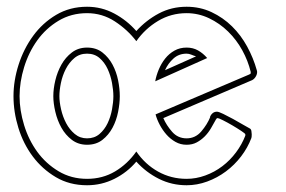

<svg xmlns="http://www.w3.org/2000/svg" viewBox="-20 -523 848 569"><path d="M440 -282Q443 -299 450.5 -317Q458 -335 469.5 -349.5Q481 -364 497 -373Q513 -382 533 -382Q552 -382 567 -373.5Q582 -365 594 -351ZM238 -382Q265 -382 283.5 -367.5Q302 -353 313.5 -331.5Q325 -310 330 -285Q335 -260 335 -238Q335 -217 330 -191.5Q325 -166 313.5 -144.5Q302 -123 283.5 -108.5Q265 -94 238 -94Q212 -94 193 -108.5Q174 -123 162 -144.5Q150 -166 144 -191.5Q138 -217 138 -238Q138 -260 144 -285Q150 -310 162 -331.5Q174 -353 193 -367.5Q212 -382 238 -382ZM533 -484Q487 -484 448.5 -461Q410 -438 384 -401Q358 -435 320.5 -459.5Q283 -484 238 -484Q191 -484 153.5 -461.5Q116 -439 90.5 -403.5Q65 -368 51.5 -324Q38 -280 38 -238Q38 -196 51.5 -152Q65 -108 90.5 -73Q116 -38 153.5 -15.5Q191 7 238 7Q284 7 321 -15Q358 -37 384 -74Q410 -36 448.5 -14.5Q487 7 533 7Q561 7 588.5 -3Q616 -13 639 -30.5Q662 -48 679.5 -71.5Q697 -95 707 -121V-125Q707 -127 695 -135Q683 -143 668.5 -151.5Q654 -160 641 -166.5Q628 -173 625 -173Q622 -173 620 -169Q613 -156 605 -142.5Q597 -129 586.5 -118.5Q576 -108 563 -101Q550 -94 533 -94Q515 -94 500 -102.5Q485 -111 473.5 -124Q462 -137 453.5 -153Q445 -169 441 -184L718 -302Q723 -304 723 -306V-310Q715 -343 698 -374Q681 -405 656 -429.5Q631 -454 599.5 -469Q568 -484 533 -484ZM533 -503Q573 -503 607 -487Q641 -471 667.5 -445Q694 -419 712.5 -385Q731 -351 741 -315Q741 -314 741.5 -313Q742 -312 742 -310Q742 -302 737 -294.5Q732 -287 724 -284L726 -285L464 -173Q473 -152 490 -132.5Q507 -113 533 -113Q559 -113 576.5 -133.5Q594 -154 603 -176L602 -175Q604 -182 609.5 -187Q615 -192 623 -192Q628 -192 641.5 -185.5Q655 -179 670.5 -170.5Q686 -162 699.5 -154Q713 -146 719 -143Q724 -141 725 -135Q726 -129 726 -125Q726 -117 725 -114Q714 -85 694.5 -59.5Q675 -34 649.5 -15Q624 4 594 15Q564 26 533 26Q489 26 451 7Q413 -12 384 -44Q357 -12 319 7Q281 26 238 26Q186 26 145.5 2Q105 -22 77 -59.5Q49 -97 34.5 -144Q20 -191 20 -238Q20 -284 35 -331Q50 -378 78 -416.5Q106 -455 146.5 -479Q187 -503 238 -503Q281 -503 318.5 -483Q356 -463 384 -431Q413 -463 450.5 -483Q488 -503 533 -503ZM238 -364Q216 -364 200.5 -351Q185 -338 175 -318.5Q165 -299 160.5 -277Q156 -255 156 -238Q156 -221 161 -199Q166 -177 176 -158Q186 -139 201.5 -126Q217 -113 238 -113Q260 -113 275 -126Q290 -139 299 -158Q308 -177 312 -199Q316 -221 316 -238Q316 -255 312 -277Q308 -299 299 -318.5Q290 -338 275 -351Q260 -364 238 -364ZM561 -356Q554 -358 547 -361Q540 -364 533 -364Q510 -364 494 -349.5Q478 -335 469 -315Z"/></svg>

Font: RonaldsonGothicLicht
Style: Regular
Weight: 400
Designer: Mr. Robertson for MacKellar, Smiths & Jordan Co. Philadelphia
Foundry: CAT-Fonts Peter Wiegel
Version: 1.000